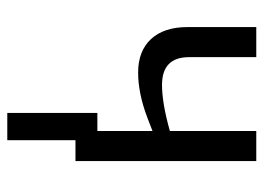

<svg xmlns="http://www.w3.org/2000/svg" viewBox="-124 -444 768 561"><g transform="rotate(90 260.5 -164.0)"><path d="M147.5 -528.3V-332Q147.5 -252.9 228.5 -252.9Q282.2 -252.9 363.3 -275.9V-528.3H451.2V0H390.1V199.2H310.5V-64H363.3V-225.1L325.2 -210.4Q253.9 -183.1 192.4 -183.1Q129.4 -183.1 94.5 -220.9Q59.6 -258.8 59.6 -327.6V-528.3Z"/></g></svg>

Font: Liberation Sans
Style: Regular
Weight: 400
Designer: Steve Matteson
Foundry: Ascender Corporation
Version: Version 2.00.1